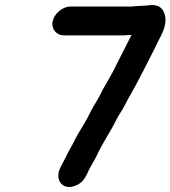

<svg xmlns="http://www.w3.org/2000/svg" viewBox="-20 -690 679 765"><path d="M235 -549H472C482 -549 493 -551 502 -551H504L489 -521C473 -488 462 -469 443 -431C421 -383 400 -356 379 -312C366 -287 355 -272 341 -245C326 -213 311 -190 293 -160C280 -139 273 -120 261 -100L251 -82C243 -65 230 -41 221 -23C194 30 234 75 289 46C308 36 318 22 327 3C339 -27 359 -53 371 -82C387 -114 406 -145 424 -176C433 -191 449 -226 460 -241C473 -260 486 -290 499 -311C516 -341 529 -365 548 -402C572 -450 590 -483 612 -529C627 -558 642 -586 639 -618C635 -654 616 -671 583 -670C578 -669 571 -669 564 -668C556 -668 537 -666 529 -666C522 -666 514 -665 506 -664H261C230 -664 197 -637 190 -606C183 -575 204 -549 235 -549Z"/></svg>

Font: Electronic
Style: UltHvIt
Weight: 900
Version: Version 1.011